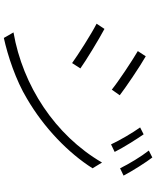

<svg xmlns="http://www.w3.org/2000/svg" viewBox="73 -860 810 996"><g transform="rotate(90 478.0 -362.0)"><path d="M676.8 -702.1 641 -683.9C669 -644.9 708.1 -578.1 729 -533L768.1 -551.8C745 -598 699.9 -669 676.8 -702.1ZM796.9 -747.2 761 -729C791.9 -690 831 -625 853 -579.9L891 -598C866.8 -644.2 821 -716.3 796.9 -747.2ZM272 -713.1 245 -671.9C296.2 -642 403.1 -571 445 -536.9L474.1 -578.1C438.2 -606.2 324.9 -683.2 272 -713.1ZM148.1 -27 176.8 23.1C267.8 3.2 396.7 -39.1 491.8 -96.9C642.8 -185 773.1 -311.1 853 -437.1L823.2 -486.2C681.1 -242.2 424 -74.9 148.1 -27ZM130 -498.9 103 -458.1C158 -430 264.2 -361.9 307.2 -331L334.9 -373.9C297.9 -400.9 182.9 -470.9 130 -498.9Z"/></g></svg>

Font: Karasuma Gothic
Style: Light
Weight: 300
Designer: Rasmus Andersson / Ryoko Nishizuka
Foundry: rsms
Version: Version 1.00